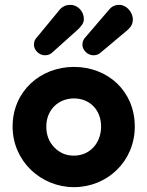

<svg xmlns="http://www.w3.org/2000/svg" viewBox="-20 -756 608 792"><path d="M333 -603C324 -594 320 -584 320 -571C320 -550 341 -528 365 -528C376 -528 386 -531 394 -538L506 -632C521 -645 528 -659 528 -675C528 -707 501 -736 472 -736C454 -736 440 -729 429 -715ZM133 -603C124 -594 120 -584 120 -571C120 -550 141 -528 165 -528C176 -528 186 -531 194 -538L302 -635C315 -648 326 -660 326 -677C326 -709 301 -736 270 -736C253 -736 239 -730 227 -717ZM285 16C423 16 536 -91 536 -234C536 -380 425 -480 285 -480C147 -480 32 -380 32 -234C32 -91 149 16 285 16ZM285 -114C253 -114 226 -125 204 -148C182 -171 171 -199 171 -234C171 -303 221 -350 285 -350C350 -350 397 -303 397 -234C397 -165 350 -114 285 -114Z"/></svg>

Font: Dongle
Style: Bold
Weight: 700
Designer: Yanghee Ryu
Foundry: Yanghee Ryu
Version: Version 2.000